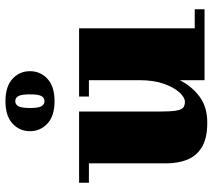

<svg xmlns="http://www.w3.org/2000/svg" viewBox="-58 -712 780 704"><g transform="rotate(-90 332.0 -360.0)"><path d="M203 -640Q203 -678.5 231 -704.2Q259 -730 313 -730Q367 -730 395 -704.2Q423 -678.5 423 -640Q423 -602 395 -576Q367 -550 313 -550Q259 -550 231 -576Q203 -602 203 -640ZM288 -640Q288 -610 294.2 -598.5Q300.5 -587 313 -587Q326 -587 332 -598.5Q338 -610 338 -640Q338 -670 332 -682Q326 -694 313 -694Q300.5 -694 294.2 -682Q288 -670 288 -640ZM275 -460V-168Q275 -126 278.2 -105.5Q281.5 -85 289.2 -78.5Q297 -72 311 -72Q326.5 -72 345 -92Q363.5 -112 376.8 -149.2Q390 -186.5 390 -238V-424H330V-460H580V-36H650V0H390V-91Q369 -48.5 331 -19.2Q293 10 234 10Q177 10 144.5 -9.8Q112 -29.5 98.5 -63.5Q85 -97.5 85 -141V-424H14V-460Z"/></g></svg>

Font: Bodoni* 06pt Fatface
Style: Regular
Weight: 900
Version: Version 2.3